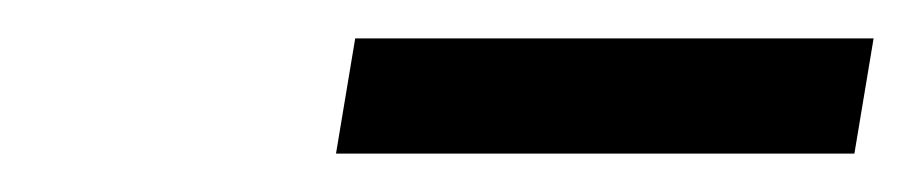

<svg xmlns="http://www.w3.org/2000/svg" viewBox="-20 -744 475 100"><path d="M155 -664 165 -724H435L425 -664Z"/></svg>

Font: Exo Thin Medium
Style: Italic
Weight: 500
Italic angle: -9°
Version: Version 2.000